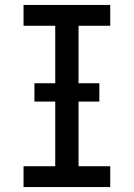

<svg xmlns="http://www.w3.org/2000/svg" viewBox="-20 -755 540 775"><path d="M75 0H425V-84H297V-651H425V-735H75V-651H203V-84H75ZM119 -345H381V-419H119Z"/></svg>

Font: Iosevka SS08 Medium
Style: Regular
Weight: 500
Monospace: yes
Designer: Belleve Invis
Foundry: Belleve Invis
Version: Version 3.4.3; ttfautohint (v1.8.3)